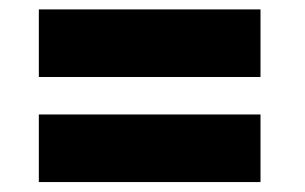

<svg xmlns="http://www.w3.org/2000/svg" viewBox="-20 -499 632 398"><path d="M60.5 -339.4V-479.5H520V-339.4ZM60.5 -121.6V-261.7H520V-121.6Z"/></svg>

Font: Heebo Black
Style: Regular
Weight: 900
Designer: Oded Ezer
Foundry: Meir Sadan
Version: Version 2.001; ttfautohint (v1.5.14-ce02) -l 8 -r 50 -G 200 